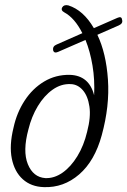

<svg xmlns="http://www.w3.org/2000/svg" viewBox="-20 -740 509 767"><path d="M386.5 -200Q358.5 -97 296.2 -43.2Q234 10.5 155 7.5Q104.5 6 71.2 -23.8Q38 -53.5 27.2 -106.2Q16.5 -159 34 -230Q47 -290 78.5 -338.2Q110 -386.5 156.2 -414.2Q202.5 -442 259 -441Q336 -438.5 356 -359.5Q359 -421.5 349.5 -478.2Q340 -535 321.5 -580.5L211.5 -532.5Q195.5 -525.5 192 -540Q190 -555.5 206 -562L309 -607.5Q278.5 -668 237 -690.5Q222 -698.5 228.5 -710.5Q235.5 -722.5 253 -718.5Q313 -699.5 355 -627.5L448.5 -668.5Q466 -676.5 467.5 -661.5Q472.5 -646.5 454.5 -638.5L369 -601Q404 -527.5 411.2 -422.2Q418.5 -317 386.5 -200ZM161 -28.5Q196.5 -27 229.8 -50.2Q263 -73.5 289 -116Q315 -158.5 328 -213.5Q343.5 -272.5 337.2 -314.5Q331 -356.5 310.8 -379.8Q290.5 -403 263 -404Q224.5 -406 190.5 -382Q156.5 -358 131.2 -316.2Q106 -274.5 93.5 -223Q70 -136.5 91.2 -84.2Q112.5 -32 161 -28.5Z"/></svg>

Font: Fraunces 144pt SuperSoft Light
Style: Italic
Weight: 300
Italic angle: -16°
Version: Version 1.000;[b76b70a41]